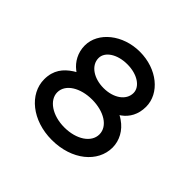

<svg xmlns="http://www.w3.org/2000/svg" viewBox="-167 -889 1082 1082"><g transform="rotate(45 373.5 -348.5)"><path d="M373 3C533 3 646 -92 646 -209C646 -265 617 -318 567 -352C560 -357 552 -362 544 -366C547 -368 550 -370 553 -372C590 -399 617 -443 617 -505C617 -612 511 -700 373 -700C238 -700 128 -612 128 -505C128 -448 156 -401 192 -373C195 -370 198 -368 201 -366C196 -363 191 -360 186 -357C137 -325 101 -282 101 -209C101 -92 217 3 373 3ZM373 -410C295 -410 233 -451 233 -510C233 -560 292 -600 373 -600C453 -600 512 -560 512 -510C512 -451 451 -410 373 -410ZM373 -97C277 -97 205 -147 205 -209C205 -274 280 -319 373 -319C468 -319 541 -274 541 -209C541 -145 469 -97 373 -97Z"/></g></svg>

Font: Lexend Peta
Style: Regular
Weight: 400
Designer: Bonnie Shaver-Troup, Thomas Jockin
Foundry: Lexend
Version: Version 1.007